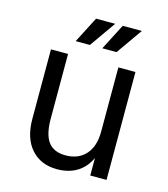

<svg xmlns="http://www.w3.org/2000/svg" viewBox="-110 -812 795 911"><g transform="rotate(15 287.5 -357.0)"><path d="M254 12Q174 12 127 -41Q80 -94 80 -189V-530H164V-212Q164 -134 191.5 -98Q219 -62 276 -62Q339 -62 375 -102Q411 -142 411 -214V-530H495V0H415V-86Q393 -38 352 -13Q311 12 254 12ZM183 -598 249 -726H343L253 -598ZM314 -598 380 -726H474L384 -598Z"/></g></svg>

Font: Geist
Style: Regular
Weight: 400
Designer: Basement.studio, Andrés Briganti, Mateo Zaragoza
Foundry: Basement.studio, Vercel, Andrés Briganti, Guido Ferreyra, Mateo Zaragoza
Version: Version 1.401